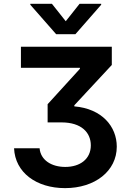

<svg xmlns="http://www.w3.org/2000/svg" viewBox="-20 -789 687 1001"><path d="M186.4 -16H53.3C58.9 110.8 169.7 191.8 319.2 191.8C474.8 191.8 588.8 103 588.8 -24.5C588.8 -129.3 511.7 -222.3 367.5 -234.4V-240.1L562.9 -450.3V-545.5H89.1V-435.4H396.7V-430.4L228.3 -245.7V-150.9H300.4C405.2 -150.9 453.5 -97.3 453.5 -31.2C453.5 40.1 397.4 81.3 320.3 81.3C247.9 81.3 191.8 45.5 186.4 -16ZM138.1 -764.2 272.7 -610.8H373.2L507.5 -764.2V-769.2H394.9L322.8 -678.3L250.7 -769.2H138.1Z"/></svg>

Font: Margiela Sans Semi Bold
Style: Regular
Weight: 600
Designer: Stefan Endress, Andreas Faust
Version: Version 1.100;FEAKit 1.0